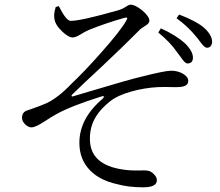

<svg xmlns="http://www.w3.org/2000/svg" viewBox="-20 -764 938 820"><path d="M591 36Q528 36 478 22Q407 6 366 -35Q319 -82 319 -154Q319 -258 418 -342Q425 -349 423.5 -352Q422 -355 413 -352Q282 -311 220 -276Q200 -265 171 -246Q132 -220 114 -220Q101 -220 87.5 -233Q74 -246 74 -261Q74 -286 98 -293Q102 -294 110 -297Q156 -313 178 -323Q228 -346 286 -407Q340 -458 410 -537Q494 -631 520 -677Q525 -686 523 -688Q521 -690 512 -688Q431 -665 359 -636Q343 -629 323 -616.5Q303 -604 290 -604Q272 -604 244 -631Q214 -660 212 -687Q209 -705 218 -734L231 -738Q263 -675 281 -675Q323 -674 488 -721Q504 -726 519 -736Q530 -744 538 -744Q557 -744 587 -720Q618 -694 618 -675Q618 -664 600 -653.5Q582 -643 572 -632Q514 -573 413 -478Q334 -405 287 -359Q285 -356 286 -353.5Q287 -351 290 -352Q312 -359 364 -374Q534 -425 582 -436Q684 -462 711 -462Q739 -462 761.5 -449Q784 -436 784 -418Q784 -392 737 -392Q731 -392 717 -392Q683 -393 656 -392Q596 -389 538.5 -372.5Q481 -356 451 -332Q411 -300 391 -268Q363 -224 364 -169Q365 -60 505 -40Q534 -35 578 -36Q603 -37 612 -35Q626 -32 638 -19.5Q650 -7 650 6Q650 36 591 36ZM780 -493Q770 -493 752 -520Q743 -533 737 -540Q705 -586 656 -625L667 -643Q733 -613 771 -578Q804 -545 804 -518Q804 -493 780 -493ZM863 -560Q853 -561 836 -584Q826 -598 819 -606Q783 -651 734 -686L745 -702Q820 -673 852 -645Q886 -614 886 -585Q884 -560 863 -560Z"/></svg>

Font: GenRyuMin TW R
Style: Regular
Weight: 400
Version: Version 1.501;PS 1;hotconv 16.6.51;makeotf.lib2.5.65220